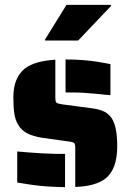

<svg xmlns="http://www.w3.org/2000/svg" viewBox="-20 -763 538 791"><path d="M383 -376Q321 -382 283 -382H250V-518Q321 -518 385 -508L435 -499V-371Q416 -372 383 -376ZM290 -155Q290 -170 285 -174Q280 -178 264 -180L156 -195Q116 -201 91.5 -214Q67 -227 55 -249Q43 -268 39 -295Q35 -322 35 -362Q35 -444 84 -482Q125 -512 208 -517V-360Q208 -345 212 -340.5Q216 -336 237 -333L357 -317Q383 -314 402 -306.5Q421 -299 434 -284Q463 -252 463 -161Q463 -65 414 -27Q371 5 290 7ZM108 -2 51 -11V-139Q91 -135 159 -131Q197 -129 213 -129H248V8Q168 7 108 -2ZM166 -601 254 -743H437V-738L302 -596H166Z"/></svg>

Font: Saira Stencil One
Style: Regular
Weight: 400
Designer: Hector Gatti with collaboration of the Omnibus-Type team
Foundry: Omnibus-Type
Version: Version 1.004